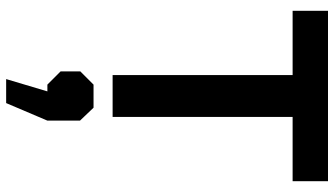

<svg xmlns="http://www.w3.org/2000/svg" viewBox="-251 -489 1086 624"><g transform="rotate(90 292.0 -177.0)"><path d="M224 -585H15V-700H569V-585H360V0H224ZM277 212H255L212 169V105L255 62H330L372 106V212L315 346H237Z"/></g></svg>

Font: Chakra Petch
Style: Bold
Weight: 700
Designer: Katatrad Aksorn Co.,Ltd.
Foundry: Cadson Demak Co.,Ltd.
Version: Version 1.000; ttfautohint (v1.6)